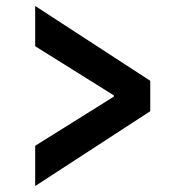

<svg xmlns="http://www.w3.org/2000/svg" viewBox="-20 -654 640 644"><path d="M98 -30V-165L362 -330V-334L98 -499V-634L484 -383V-281Z"/></svg>

Font: Source Code Pro ExtraLight ExtraBold
Style: Italic
Weight: 800
Italic angle: -11°
Monospace: yes
Version: Version 1.016;hotconv 1.0.116;makeotfexe 2.5.65601